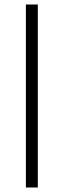

<svg xmlns="http://www.w3.org/2000/svg" viewBox="-20 -680 283 853"><path d="M95 153V-660H148V153Z"/></svg>

Font: Bricolage Grotesque 10pt ExtraLight
Style: Regular
Weight: 200
Designer: Mathieu Triay
Foundry: Atelier Triay
Version: Version 1.000; ttfautohint (v1.8.4.7-5d5b);gftools[0.9.32]